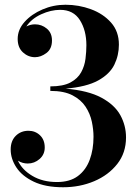

<svg xmlns="http://www.w3.org/2000/svg" viewBox="-20 -779 590 809"><path d="M246 10Q171.5 10 122.2 -13.5Q73 -37 49 -73.5Q25 -110 25 -149Q25 -185.5 46.5 -206.8Q68 -228 100 -228Q128.5 -228 148.5 -209Q168.5 -190 168.5 -157.5Q168.5 -128 146.8 -109Q125 -90 97 -90Q74.5 -90 55.5 -102Q73 -63.5 116.5 -37.8Q160 -12 220 -12Q274.5 -12 308.2 -37.2Q342 -62.5 358 -105.8Q374 -149 374 -203Q374 -232.5 367 -266Q360 -299.5 340.8 -329Q321.5 -358.5 285.8 -377.2Q250 -396 192 -396V-415Q246 -415 276.8 -431.5Q307.5 -448 322 -474.5Q336.5 -501 340.2 -531.2Q344 -561.5 344 -588.5Q344 -650.5 316.8 -694Q289.5 -737.5 233.5 -737.5Q194.5 -737.5 153.5 -718.8Q112.5 -700 91 -667.5Q108.5 -676.5 127.5 -676.5Q155.5 -676.5 177.2 -658.5Q199 -640.5 199 -608.5Q199 -573 175.5 -555.5Q152 -538 127.5 -538Q99 -538 76.8 -558.2Q54.5 -578.5 54.5 -615Q54.5 -654.5 83.8 -687Q113 -719.5 159 -739.2Q205 -759 256 -759Q312 -759 363.5 -740Q415 -721 448 -683.8Q481 -646.5 481 -591Q481 -546 461.8 -506.5Q442.5 -467 393.8 -440Q345 -413 256.5 -405.5Q351.5 -397.5 407.2 -367.5Q463 -337.5 487 -293.8Q511 -250 511 -200Q511 -135 474 -88Q437 -41 376.8 -15.5Q316.5 10 246 10Z"/></svg>

Font: Bodoni Moda SemiBold
Style: Regular
Weight: 600
Designer: Owen Earl
Foundry: indestructible type
Version: Version 2.005; ttfautohint (v1.8.4.7-5d5b)